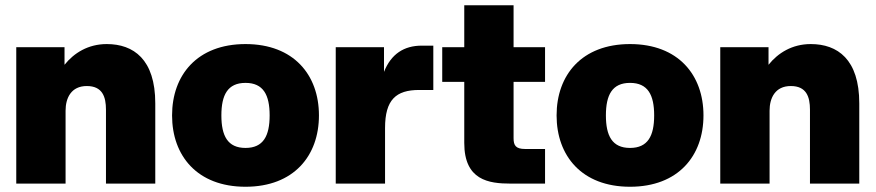

<svg xmlns="http://www.w3.org/2000/svg" viewBox="-20 -700 3338 732"><path d="M384 -282V0H572V-306C572 -474 489 -532 387 -532C316 -532 262 -498 226 -453V-520H42V0H230V-278C230 -326 251 -372 311 -372C371 -372 384 -330 384 -282Z M916 12C1100 12 1196 -106 1196 -260C1196 -414 1100 -532 916 -532C732 -532 636 -414 636 -260C636 -106 732 12 916 12ZM824 -260C824 -338 848 -384 916 -384C984 -384 1008 -338 1008 -260C1008 -182 984 -136 916 -136C848 -136 824 -182 824 -260Z M1260 0H1448V-212C1448 -320 1490 -357 1578 -357H1632V-526H1588C1520 -526 1471 -494 1444 -426V-520H1260Z M1750 -680V-520H1666V-388H1750V-155C1750 -13 1843 0 1927 0H2058V-132H1982C1946 -132 1938 -146 1938 -173V-388H2058V-520H1938V-680Z M2382 12C2566 12 2662 -106 2662 -260C2662 -414 2566 -532 2382 -532C2198 -532 2102 -414 2102 -260C2102 -106 2198 12 2382 12ZM2290 -260C2290 -338 2314 -384 2382 -384C2450 -384 2474 -338 2474 -260C2474 -182 2450 -136 2382 -136C2314 -136 2290 -182 2290 -260Z M3068 -282V0H3256V-306C3256 -474 3173 -532 3071 -532C3000 -532 2946 -498 2910 -453V-520H2726V0H2914V-278C2914 -326 2935 -372 2995 -372C3055 -372 3068 -330 3068 -282Z"/></svg>

Font: Aspekta 900
Style: Regular
Weight: 900
Designer: Ivo Dolenc
Version: Version 2.000